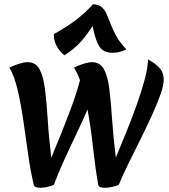

<svg xmlns="http://www.w3.org/2000/svg" viewBox="-20 -883 809 917"><path d="M172 14Q160 14 151.5 10.5Q143 7 141 -1Q125 -69 114 -148.5Q103 -228 91.5 -307Q80 -386 64.5 -452.5Q49 -519 25 -560Q47 -571 71 -578.5Q95 -586 112 -586Q151 -586 169 -552Q187 -518 195 -456Q203 -394 208 -311Q213 -228 225 -130Q249 -187 275 -252Q301 -317 324.5 -381Q348 -445 362 -500Q349 -536 333 -560Q355 -571 379 -578.5Q403 -586 420 -586Q458 -586 476.5 -552Q495 -518 502.5 -456Q510 -394 515.5 -311Q521 -228 533 -130Q557 -188 583.5 -253Q610 -318 633 -382.5Q656 -447 671 -503Q686 -559 687 -599Q726 -578 744 -556Q762 -534 762 -502Q762 -475 746 -430.5Q730 -386 705 -331Q680 -276 650.5 -217Q621 -158 593.5 -102Q566 -46 547 0Q542 3 520.5 8.5Q499 14 480 14Q468 14 459 10.5Q450 7 449 -1Q435 -81 424.5 -177Q414 -273 398 -360Q373 -302 342.5 -238.5Q312 -175 284 -113Q256 -51 237 0Q232 3 211.5 8.5Q191 14 172 14ZM288 -619Q281 -624 269.5 -636Q258 -648 248 -668Q238 -688 237 -720Q305 -758 348.5 -792Q392 -826 424 -863Q451 -861 465.5 -849Q480 -837 489 -816.5Q498 -796 508 -769.5Q518 -743 535 -711.5Q552 -680 584 -647Q564 -638 549 -634.5Q534 -631 517 -631Q476 -631 456.5 -658Q437 -685 422 -759Q399 -722 369.5 -687.5Q340 -653 288 -619Z"/></svg>

Font: Merienda SemiBold
Style: Regular
Weight: 600
Designer: Eduardo Rodriguez Tunni
Foundry: Eduardo Rodriguez Tunni
Version: Version 2.001; ttfautohint (v1.8.4.7-5d5b)